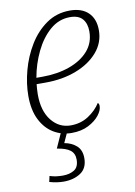

<svg xmlns="http://www.w3.org/2000/svg" viewBox="-87 -602 623 883"><g transform="rotate(-10 225.0 -161.0)"><path d="M213 10Q167 10 129 -13Q91 -36 68.5 -81Q46 -126 46 -192Q46 -249 62.5 -310.5Q79 -372 111.5 -425.5Q144 -479 192 -512.5Q240 -546 302 -546Q357 -546 387.5 -516.5Q418 -487 418 -434Q418 -376 380 -332Q342 -288 278 -263.5Q214 -239 136 -239H93Q92 -232 91 -217.5Q90 -203 90 -191Q90 -114 125.5 -69.5Q161 -25 215 -25Q262 -25 298 -48.5Q334 -72 355 -105Q361 -101 361 -90Q361 -70 343 -47Q325 -24 292 -7Q259 10 213 10ZM125 -268Q195 -268 251.5 -288Q308 -308 341 -345.5Q374 -383 374 -436Q374 -473 355.5 -494.5Q337 -516 297 -516Q245 -516 204 -480.5Q163 -445 135.5 -388Q108 -331 97 -268ZM138 224Q107 224 72 214L78 187Q93 192 108.5 194Q124 196 139 196Q171 196 192.5 182.5Q214 169 214 134Q214 105 194 90Q174 75 133 69L168 -9H198L171 50Q205 56 227.5 76Q250 96 250 134Q250 181 217.5 202.5Q185 224 138 224Z"/></g></svg>

Font: Noto Serif ExtraLight
Style: Italic
Weight: 200
Italic angle: -12°
Designer: Monotype Design Team
Foundry: Monotype Imaging Inc.
Version: Version 2.014; ttfautohint (v1.8.4.7-5d5b)